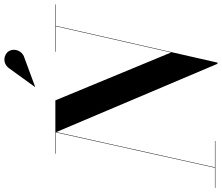

<svg xmlns="http://www.w3.org/2000/svg" viewBox="-126 -940 1039 900"><g transform="rotate(-90 394.0 -489.5)"><path d="M576 -896C607.5 -905.5 620 -944 604.5 -968.5C591 -990.5 549.5 -1001 524.5 -967L437 -846L438 -845ZM-36 -2V0H183.5V-2H60L225.5 -745.5L545.5 10H551L723.5 -748H824V-750H602V-748H721.5L598.5 -207.5L374 -750H124V-748H224L58 -2Z"/></g></svg>

Font: Bodoni* 96pt Medium
Style: Italic
Weight: 500
Italic angle: -13°
Version: Version 2.3